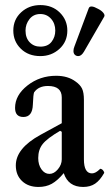

<svg xmlns="http://www.w3.org/2000/svg" viewBox="-20 -722 430 753"><path d="M138.2 -502Q91.3 -502 61.8 -530.8Q32.2 -559.6 32.2 -602.1Q32.2 -645.5 63 -673.8Q93.8 -702.1 138.2 -702.1Q184.6 -702.1 214.4 -672.9Q244.1 -643.6 244.1 -602.1Q244.1 -558.6 213.1 -530.3Q182.1 -502 138.2 -502ZM287.1 -502Q278.8 -502 273.4 -507.3Q268.1 -512.7 268.1 -522Q268.1 -530.8 272 -540L328.1 -689.9Q334 -704.6 365.2 -687Q377.9 -680.7 385.3 -671.6Q392.6 -662.6 388.2 -655.8L309.1 -519Q298.8 -502 287.1 -502ZM138.2 -539.1Q167.5 -539.1 182.1 -557.9Q196.8 -576.7 196.8 -602.1Q196.8 -629.9 180.2 -648.4Q163.6 -667 138.2 -667Q111.3 -667 95.7 -647.2Q80.1 -627.4 80.1 -602.1Q80.1 -573.2 96.4 -556.2Q112.8 -539.1 138.2 -539.1ZM130.9 11.2Q90.8 11.2 66.4 -12Q42 -35.2 42 -73.2Q42 -140.1 138.2 -192.9L222.2 -238.8V-339.8Q222.2 -384.8 168 -384.8Q131.3 -384.8 113.8 -359.9Q110.4 -352.5 108.9 -312Q107.4 -263.2 71.8 -263.2Q39.1 -263.2 39.1 -298.8Q39.1 -348.6 87.6 -386.7Q136.2 -424.8 200.2 -424.8Q246.6 -424.8 276.9 -401.9Q294.4 -389.6 301.8 -374.5Q309.1 -359.4 309.1 -330.1V-97.2Q309.1 -42 340.8 -42Q355 -42 372.1 -59.1Q373 -60.1 374 -60.1Q375 -60.1 376.2 -59.6Q377.4 -59.1 378.9 -58.3Q380.4 -57.6 381.8 -56.4Q383.3 -55.2 384.3 -53.7Q385.3 -52.2 386.2 -50.8Q387.2 -49.3 387.9 -47.9Q388.7 -46.4 388.7 -45.2Q388.7 -43.9 388.2 -43Q372.1 -14.6 353 -1.7Q334 11.2 306.2 11.2Q247.6 11.2 230 -43Q205.6 -13.7 183.1 -1.2Q160.6 11.2 130.9 11.2ZM173.8 -40Q191.9 -40 207 -58.1Q222.2 -76.2 222.2 -97.2V-205.1L215.8 -209Q165.5 -179.7 147.7 -157.5Q129.9 -135.3 129.9 -102.1Q129.9 -75.7 142.6 -57.9Q155.3 -40 173.8 -40Z"/></svg>

Font: Junicode SmCond Medium
Style: Regular
Weight: 500
Width: 4
Designer: Peter S. Baker
Version: Version 2.206